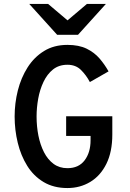

<svg xmlns="http://www.w3.org/2000/svg" viewBox="-20 -939 656 971"><path d="M321 12Q251.5 12 200.8 -18.2Q150 -48.5 117.8 -100.2Q85.5 -152 69.8 -216.8Q54 -281.5 54 -350Q54 -417 70.2 -481.5Q86.5 -546 119.5 -598Q152.5 -650 202.8 -681Q253 -712 321 -712Q379 -712 418.2 -692.8Q457.5 -673.5 483.8 -642.8Q510 -612 529 -578L434.5 -524Q416 -559 389.5 -585.2Q363 -611.5 321 -611.5Q278 -611.5 248.2 -587.8Q218.5 -564 200 -525Q181.5 -486 173.2 -440Q165 -394 165 -350Q165 -300 174.2 -253.2Q183.5 -206.5 202.5 -169.2Q221.5 -132 251 -110.2Q280.5 -88.5 321 -88.5Q378 -88.5 408 -128.2Q438 -168 438 -229.5V-251.5H314.5V-351H548V-259Q548 -171 518 -110.5Q488 -50 436.5 -19Q385 12 321 12ZM269 -763 128 -919H223.5L321.5 -836L419.5 -919H515.5L374.5 -763Z"/></svg>

Font: Overpass Mono Light SemiBold
Style: Regular
Weight: 600
Monospace: yes
Version: Version 4.000